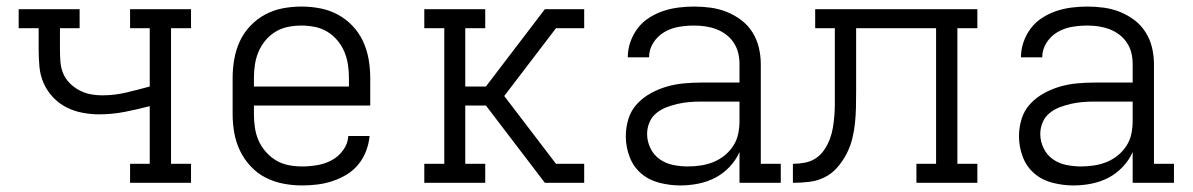

<svg xmlns="http://www.w3.org/2000/svg" viewBox="-20 -558 3640 586"><path d="M377 0V-58H437V-234Q399 -224 360.5 -216.5Q322 -209 282 -209Q257 -209 231 -214Q205 -219 182.5 -230.5Q160 -242 142 -261Q124 -280 113.5 -303.5Q103 -327 100.5 -353Q98 -379 98 -405V-472H37V-530H223V-472H163V-405Q163 -387 164.5 -368.5Q166 -350 173 -333.5Q180 -317 193 -304Q206 -291 222 -282.5Q238 -274 255.5 -270.5Q273 -267 291 -267Q329 -267 365 -275.5Q401 -284 437 -294V-472H377V-530H563V-472H502V-58H563V0Z M902 8Q873 8 844.5 2.5Q816 -3 790.5 -16Q765 -29 745 -50.5Q725 -72 712.5 -98Q700 -124 695 -152.5Q690 -181 690 -210V-320Q690 -349 695 -377.5Q700 -406 712 -432Q724 -458 744 -479Q764 -500 789 -513.5Q814 -527 842.5 -532.5Q871 -538 900 -538Q929 -538 957.5 -532.5Q986 -527 1011 -513.5Q1036 -500 1056 -479Q1076 -458 1088 -432Q1100 -406 1105 -377.5Q1110 -349 1110 -320V-236H755V-210Q755 -189 758 -168.5Q761 -148 769 -129.5Q777 -111 791 -95Q805 -79 822.5 -68.5Q840 -58 860.5 -54Q881 -50 902 -50Q925 -50 948.5 -54Q972 -58 992.5 -69Q1013 -80 1027.5 -100Q1042 -120 1043 -143H1108Q1106 -120 1097.5 -97.5Q1089 -75 1074 -56.5Q1059 -38 1038.5 -25.5Q1018 -13 995.5 -5.5Q973 2 949.5 5Q926 8 902 8ZM755 -294H1045V-320Q1045 -340 1042 -360.5Q1039 -381 1031 -400Q1023 -419 1009.5 -435Q996 -451 978.5 -461.5Q961 -472 940.5 -476Q920 -480 900 -480Q880 -480 859.5 -476Q839 -472 821.5 -461.5Q804 -451 790.5 -435Q777 -419 769 -400Q761 -381 758 -360.5Q755 -340 755 -320Z M1275 0V-58H1336V-472H1275V-530H1461V-472H1400V-294H1463L1643 -530H1763V-472H1677L1519 -265L1677 -58H1763V0H1643L1463 -236H1400V-58H1461V0Z M2056 8Q2025 8 1993 0Q1961 -8 1937 -28.5Q1913 -49 1901.5 -79.5Q1890 -110 1890 -142Q1890 -169 1898 -195Q1906 -221 1924 -240.5Q1942 -260 1965.5 -273Q1989 -286 2014.5 -293.5Q2040 -301 2067 -303.5Q2094 -306 2120 -306H2237V-362Q2237 -380 2233 -396.5Q2229 -413 2219.5 -427.5Q2210 -442 2196 -452.5Q2182 -463 2166 -469Q2150 -475 2133 -477.5Q2116 -480 2098 -480Q2075 -480 2051.5 -476Q2028 -472 2007.5 -460Q1987 -448 1974 -427.5Q1961 -407 1961 -383H1896Q1896 -407 1904 -430Q1912 -453 1926.5 -472Q1941 -491 1961.5 -504Q1982 -517 2004.5 -524.5Q2027 -532 2051 -535Q2075 -538 2098 -538Q2124 -538 2149.5 -534.5Q2175 -531 2198.5 -521.5Q2222 -512 2242.5 -496.5Q2263 -481 2276.5 -459.5Q2290 -438 2296 -413Q2302 -388 2302 -362V-58H2363V0H2237V-94Q2226 -69 2206.5 -48.5Q2187 -28 2163 -15.5Q2139 -3 2111.5 2.5Q2084 8 2056 8ZM2079 -50Q2099 -50 2119 -53Q2139 -56 2157.5 -63.5Q2176 -71 2191.5 -83.5Q2207 -96 2218 -113Q2229 -130 2233 -149.5Q2237 -169 2237 -189V-248H2120Q2102 -248 2084 -246.5Q2066 -245 2048.5 -241Q2031 -237 2014 -230.5Q1997 -224 1983 -212.5Q1969 -201 1962 -184Q1955 -167 1955 -149Q1955 -127 1965 -106Q1975 -85 1993.5 -72Q2012 -59 2034.5 -54.5Q2057 -50 2079 -50Z M2400 0V-58Q2418 -58 2436.5 -61.5Q2455 -65 2470 -75Q2485 -85 2495.5 -100.5Q2506 -116 2512.5 -133Q2519 -150 2522 -168Q2525 -186 2526.5 -204.5Q2528 -223 2528 -241.5Q2528 -260 2528 -278V-281Q2528 -281 2528 -281.5Q2528 -282 2528 -282V-472H2468V-530H2963V-472H2902V-58H2963V0H2777V-58H2837V-472H2593V-282Q2593 -257 2592.5 -232Q2592 -207 2589.5 -182.5Q2587 -158 2581 -134Q2575 -110 2563.5 -88Q2552 -66 2535.5 -47Q2519 -28 2497 -17Q2475 -6 2450 -3Q2425 0 2400 0Z M3256 8Q3225 8 3193 0Q3161 -8 3137 -28.5Q3113 -49 3101.5 -79.5Q3090 -110 3090 -142Q3090 -169 3098 -195Q3106 -221 3124 -240.5Q3142 -260 3165.5 -273Q3189 -286 3214.5 -293.5Q3240 -301 3267 -303.5Q3294 -306 3320 -306H3437V-362Q3437 -380 3433 -396.5Q3429 -413 3419.5 -427.5Q3410 -442 3396 -452.5Q3382 -463 3366 -469Q3350 -475 3333 -477.5Q3316 -480 3298 -480Q3275 -480 3251.5 -476Q3228 -472 3207.5 -460Q3187 -448 3174 -427.5Q3161 -407 3161 -383H3096Q3096 -407 3104 -430Q3112 -453 3126.5 -472Q3141 -491 3161.5 -504Q3182 -517 3204.5 -524.5Q3227 -532 3251 -535Q3275 -538 3298 -538Q3324 -538 3349.5 -534.5Q3375 -531 3398.5 -521.5Q3422 -512 3442.5 -496.5Q3463 -481 3476.5 -459.5Q3490 -438 3496 -413Q3502 -388 3502 -362V-58H3563V0H3437V-94Q3426 -69 3406.5 -48.5Q3387 -28 3363 -15.5Q3339 -3 3311.5 2.5Q3284 8 3256 8ZM3279 -50Q3299 -50 3319 -53Q3339 -56 3357.5 -63.5Q3376 -71 3391.5 -83.5Q3407 -96 3418 -113Q3429 -130 3433 -149.5Q3437 -169 3437 -189V-248H3320Q3302 -248 3284 -246.5Q3266 -245 3248.5 -241Q3231 -237 3214 -230.5Q3197 -224 3183 -212.5Q3169 -201 3162 -184Q3155 -167 3155 -149Q3155 -127 3165 -106Q3175 -85 3193.5 -72Q3212 -59 3234.5 -54.5Q3257 -50 3279 -50Z"/></svg>

Font: Iosevka Curly Slab LtEx
Style: Regular
Weight: 300
Width: 7
Monospace: yes
Designer: Belleve Invis
Foundry: Belleve Invis
Version: Version 11.1.0; ttfautohint (v1.8.3)